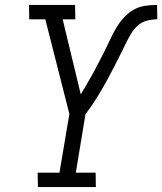

<svg xmlns="http://www.w3.org/2000/svg" viewBox="-20 -755 655 775"><path d="M133 0 132 -58H220L260 -295L163 -677H98L97 -735H283L284 -677H233L306 -374Q319 -396 332 -418Q345 -440 357 -462Q369 -484 380.5 -506.5Q392 -529 403.5 -551.5Q415 -574 425.5 -597Q436 -620 449 -642Q462 -664 479.5 -683.5Q497 -703 519 -715.5Q541 -728 565.5 -731.5Q590 -735 614 -735L615 -677Q595 -677 574.5 -672Q554 -667 538 -653.5Q522 -640 511 -622Q500 -604 490.5 -585Q481 -566 472 -547.5Q463 -529 453.5 -510.5Q444 -492 434.5 -473.5Q425 -455 415 -436.5Q405 -418 394.5 -400Q384 -382 373 -364Q362 -346 350 -328.5Q338 -311 325 -294L286 -58H366L367 0Z"/></svg>

Font: Iosevka Etoile Light
Style: Italic
Weight: 300
Italic angle: -9°
Designer: Belleve Invis
Foundry: Belleve Invis
Version: Version 22.1.2; ttfautohint (v1.8.4)